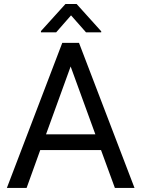

<svg xmlns="http://www.w3.org/2000/svg" viewBox="-20 -921 692 941"><path d="M475.1 -185.5H177.2L110.4 0H13.7L285.2 -710.9H367.2L639.2 0H543ZM205.6 -262.7H447.3L326.2 -595.2ZM476.1 -767.6V-762.7H401.4L328.1 -845.7L255.4 -762.7H180.7V-768.6L300.8 -901.4H355.5Z"/></svg>

Font: RobotoSquareBracket
Style: Square-Bracket
Weight: 400
Version: Version 2.137; 2017